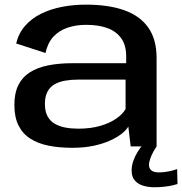

<svg xmlns="http://www.w3.org/2000/svg" viewBox="-20 -616 767 808"><path d="M284.5 6Q334 6 373.8 -2.5Q413.5 -11 443.2 -24.5Q473 -38 492.5 -53.5Q512 -69 520 -83.5L530 0H639V-372Q639 -450.5 604 -500Q569 -549.5 502.8 -573Q436.5 -596.5 341.5 -596.5Q288.5 -596.5 240.2 -587Q192 -577.5 152.5 -558Q113 -538.5 85.8 -507.5Q58.5 -476.5 48 -433L171.5 -393Q180.5 -435 204.2 -461Q228 -487 263.5 -499.2Q299 -511.5 342.5 -511.5Q394.5 -511.5 432 -497.8Q469.5 -484 490.2 -454.8Q511 -425.5 511 -379.5V-350H285Q228.5 -350 183.2 -341Q138 -332 106 -311.8Q74 -291.5 57.2 -258Q40.5 -224.5 40.5 -175Q40.5 -123 57.8 -88.2Q75 -53.5 107.2 -32.8Q139.5 -12 184.2 -3Q229 6 284.5 6ZM310 -74.5Q280.5 -74.5 255 -79.2Q229.5 -84 210 -95.5Q190.5 -107 179.8 -127.2Q169 -147.5 169 -179Q169 -210 179.8 -230.2Q190.5 -250.5 209.5 -261.2Q228.5 -272 254 -276.5Q279.5 -281 308.5 -281H508.5V-157.5Q497.5 -137 470.5 -117.8Q443.5 -98.5 402.8 -86.5Q362 -74.5 310 -74.5ZM629.5 172Q651 172 671.2 169.8Q691.5 167.5 706.5 164Q721.5 160.5 727 158.5L725.5 95.5Q719.5 98 706.5 101.5Q693.5 105 678 107.2Q662.5 109.5 649 109.5Q627 109.5 617 101Q607 92.5 607 78.5Q607 66.5 612.5 51Q618 35.5 626 21.2Q634 7 639 0H575.5Q568.5 8 558.8 23.8Q549 39.5 541.5 59.8Q534 80 534 102Q534 128.5 547.5 143.8Q561 159 582.8 165.5Q604.5 172 629.5 172Z"/></svg>

Font: Anybody SemiExpanded Medium
Style: Regular
Weight: 500
Width: 6
Version: Version 1.113;gftools[0.9.25]